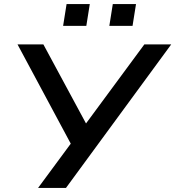

<svg xmlns="http://www.w3.org/2000/svg" viewBox="-20 -923 861 943"><path d="M167 0 339 -233V-196L66 -705H193L405 -312H399L689 -705H821L304 0ZM517 -796 534 -903H648L631 -796ZM290 -796 307 -903H421L404 -796Z"/></svg>

Font: Nunito Sans 7pt SemiExpanded SemiBold
Style: Italic
Weight: 600
Width: 6
Italic angle: -9°
Designer: Vernon Adams
Foundry: Vernon Adams
Version: Version 3.101;gftools[0.9.27]